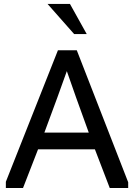

<svg xmlns="http://www.w3.org/2000/svg" viewBox="-20 -941 672 961"><path d="M9.3 -31.2 270 -689.5H364.3L621.6 -28.8V0H529.3L455.1 -193.4H170.4L95.2 0H9.3ZM267.1 -453.1 202.1 -277.3H424.3L360.8 -453.1L314.5 -585ZM351.1 -770.5 217.8 -921.4H330.1L414.1 -770.5Z"/></svg>

Font: Shanti
Style: Regular
Weight: 400
Designer: vernon adams
Foundry: vernon adams
Version: Version 1.000